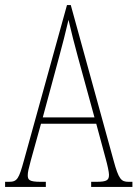

<svg xmlns="http://www.w3.org/2000/svg" viewBox="-20 -734 540 754"><path d="M0 0H160V-20H140C94 -20 89 -28 89 -46C89 -58 92 -70 101 -104L141 -248H358L395 -111C402 -86 408 -58 408 -48C408 -27 401 -20 358 -20H338V0H500V-20H485C456 -20 446 -30 426 -104L258 -714H243L74 -104C54 -32 48 -20 15 -20H0ZM212 -510C226 -561 237 -605 249 -656C261 -605 272 -561 286 -510L351 -273H148Z"/></svg>

Font: Noto Serif ExtraCondensed Thin
Style: Regular
Weight: 100
Width: 2
Designer: Monotype Design Team
Foundry: Monotype Imaging Inc.
Version: Version 2.013